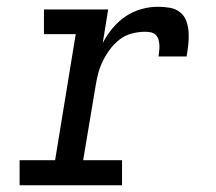

<svg xmlns="http://www.w3.org/2000/svg" viewBox="-20 -548 640 568"><path d="M38 0V-74H143L204 -447H110V-520H300L284 -421Q296 -444 313 -464.5Q330 -485 351.5 -499.5Q373 -514 398 -521Q423 -528 447 -528Q465 -528 482.5 -525Q500 -522 513 -511.5Q526 -501 531.5 -485Q537 -469 538 -451.5Q539 -434 537 -416Q535 -398 532 -381H449Q450 -389 451 -398Q452 -407 451.5 -415.5Q451 -424 448.5 -432Q446 -440 440 -445.5Q434 -451 425.5 -452.5Q417 -454 409 -454Q390 -454 370.5 -449Q351 -444 335 -432Q319 -420 306.5 -403.5Q294 -387 285 -369Q276 -351 271 -332.5Q266 -314 263 -295L226 -74H341V0Z"/></svg>

Font: Iosevka Etoile Oblique
Style: Regular
Weight: 400
Italic angle: -9°
Designer: Belleve Invis
Foundry: Belleve Invis
Version: Version 15.5.2; ttfautohint (v1.8.4)